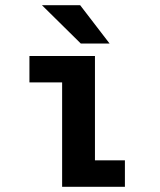

<svg xmlns="http://www.w3.org/2000/svg" viewBox="-20 -714 610 734"><path d="M399 -547.5H289L140.5 -694H286.5ZM343 -101H457.5V0H217.5V-399H92.5V-500H343Z"/></svg>

Font: League Mono Narrow SemiBold
Style: Regular
Weight: 600
Width: 3
Designer: Tyler Finck
Foundry: The League of Moveable Type / Tyler Finck
Version: Version 2.210